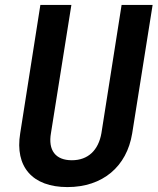

<svg xmlns="http://www.w3.org/2000/svg" viewBox="-20 -750 640 780"><path d="M254 10C397 10 495 -73 517 -208L600 -730H474L392 -209C380 -140 338 -99 272 -99C205 -99 175 -140 187 -209L270 -730H144L62 -208C40 -73 111 10 254 10Z"/></svg>

Font: JetBrains Mono
Style: Bold Italic
Weight: 558
Italic angle: -9°
Monospace: yes
Designer: Philipp Nurullin, Konstantin Bulenkov
Foundry: JetBrains
Version: Version 2.305